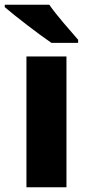

<svg xmlns="http://www.w3.org/2000/svg" viewBox="-38 -852 372 806"><path d="M169 -832H-18V-822C25 -785 126 -707 178 -672H290V-685C258 -722 200 -787 169 -832ZM241 -66V-615H73V-66Z"/></svg>

Font: Noto Sans Malayalam UI ExtraBold
Style: Regular
Weight: 800
Designer: Jelle Bosma - Monotype Design Team
Foundry: Monotype Imaging Inc.
Version: Version 2.104